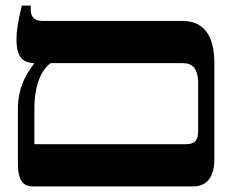

<svg xmlns="http://www.w3.org/2000/svg" viewBox="-20 -667 843 687"><path d="M96 0H672C720 0 747 -34 747 -97V-442C747 -535 712 -592 634 -592H133C103 -592 90 -606 90 -633V-647H58C44 -588 39 -560 39 -525C39 -468 58 -442 102 -441V-439C70 -398 44 -350 44 -275V-80C44 -23 63 0 96 0ZM103 -151V-282C103 -352 123 -413 161 -441H635C667 -441 689 -424 689 -368V-200C689 -172 683 -151 645 -151Z"/></svg>

Font: Noto Serif Hebrew SemiCondensed
Style: Bold
Weight: 700
Width: 4
Designer: Monotype Design Team
Foundry: Monotype Imaging Inc.
Version: Version 2.004